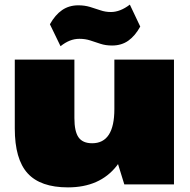

<svg xmlns="http://www.w3.org/2000/svg" viewBox="-20 -798 823 831"><path d="M302 -287Q302 -229 320 -203.5Q338 -178 379 -178Q427 -178 451 -215Q475 -252 475 -326L558 -426V-350Q558 -173 485 -80Q412 13 274 13Q155 13 99.5 -48Q44 -109 44 -242V-540H302ZM733 0H518L475 -139V-540H733ZM196 -693Q219 -734 249 -754.5Q279 -775 319 -775Q346 -775 369.5 -768Q393 -761 414.5 -753.5Q436 -746 460 -746Q480 -746 500.5 -754Q521 -762 542 -778L587 -683Q565 -643 535.5 -622Q506 -601 465 -601Q437 -601 414.5 -608.5Q392 -616 370.5 -623Q349 -630 324 -630Q302 -630 282 -622Q262 -614 242 -598Z"/></svg>

Font: Pathway Extreme 28pt Black
Style: Regular
Weight: 900
Designer: Eduardo Rodriguez Tunni
Foundry: Eduardo Rodriguez Tunni
Version: Version 1.001;gftools[0.9.26]